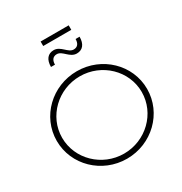

<svg xmlns="http://www.w3.org/2000/svg" viewBox="-224 -1168 1264 1333"><g transform="rotate(-30 408.0 -501.5)"><path d="M294 -1004V-968H519V-1004ZM545 -898H513C513 -862 497 -841 466 -841C421 -841 398 -907 342 -907C295 -907 268 -874 268 -815H300C300 -851 316 -872 347 -872C392 -872 414 -806 471 -806C518 -806 545 -839 545 -898ZM408 -700C208 -700 46 -544 46 -350C46 -156 208 1 408 1C608 1 770 -156 770 -350C770 -544 608 -700 408 -700ZM408 -659C583 -659 727 -521 727 -350C727 -179 583 -40 408 -40C233 -40 89 -179 89 -350C89 -521 233 -659 408 -659Z"/></g></svg>

Font: Montserrat ExtraLight
Style: Regular
Weight: 250
Designer: Julieta Ulanovsky
Foundry: Julieta Ulanovsky
Version: Version 4.000